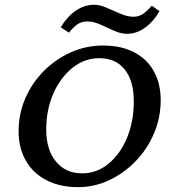

<svg xmlns="http://www.w3.org/2000/svg" viewBox="-20 -772 716 801"><path d="M305.7 8.8Q230.5 8.8 174.3 -20Q118.2 -48.8 87.9 -101.6Q57.6 -154.3 57.6 -224.6Q57.6 -296.9 85.4 -361.3Q113.3 -425.8 162.1 -475.1Q210.9 -524.4 274.4 -553.2Q337.9 -582 410.2 -582Q485.4 -582 539.1 -554.2Q592.8 -526.4 621.6 -475.1Q650.4 -423.8 650.4 -353.5Q650.4 -282.2 623 -216.8Q595.7 -151.4 546.9 -100.6Q498 -49.8 436 -20.5Q374 8.8 305.7 8.8ZM322.3 -48.8Q383.8 -48.8 432.6 -88.9Q481.4 -128.9 509.8 -196.8Q538.1 -264.6 538.1 -349.6Q538.1 -434.6 500.5 -481.9Q462.9 -529.3 394.5 -529.3Q333 -529.3 282.7 -489.3Q232.4 -449.2 202.6 -381.8Q172.9 -314.5 172.9 -230.5Q172.9 -147.5 213.4 -98.1Q253.9 -48.8 322.3 -48.8ZM613.3 -748 645.5 -725.6Q621.1 -682.6 585.4 -656.7Q549.8 -630.9 508.8 -630.9Q484.4 -630.9 455.6 -644Q426.8 -657.2 397.9 -669.9Q369.1 -682.6 344.7 -682.6Q320.3 -682.6 302.7 -670.4Q285.2 -658.2 267.6 -635.7L233.4 -658.2Q258.8 -701.2 294.9 -726.6Q331.1 -752 372.1 -752Q396.5 -752 424.8 -739.7Q453.1 -727.5 482.4 -714.8Q511.7 -702.1 536.1 -702.1Q559.6 -702.1 577.1 -714.4Q594.7 -726.6 613.3 -748Z"/></svg>

Font: Crimson Pro Medium
Style: Italic
Weight: 500
Italic angle: -12°
Designer: Jacques Le Bailly
Foundry: Baron von Fonthausen
Version: Version 1.003